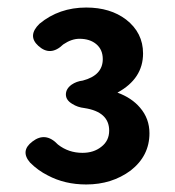

<svg xmlns="http://www.w3.org/2000/svg" viewBox="-20 -908 464 510"><path d="M209 -418Q152 -418 107 -442Q81 -455 60 -476Q33 -507 66 -532Q101 -559 134 -524Q162 -502 199 -502Q229 -502 249 -518Q270 -534 270 -561Q270 -611 204 -621Q186 -623 172 -632Q155 -642 155 -657Q155 -672 170 -683Q183 -692 200 -694Q253 -708 253 -751Q253 -776 236 -790.5Q219 -805 191 -805Q170 -805 148 -790Q114 -757 82 -786Q52 -813 85 -845Q137 -888 209 -888Q273 -888 315 -856Q360 -821 360 -766Q360 -699 292 -662Q330 -648 352 -622Q377 -593 377 -554Q377 -494 327 -455Q277 -418 209 -418Z"/></svg>

Font: GenSenRounded2 TW B
Style: Regular
Weight: 700
Version: Version 2.000;PS 2;hotconv 16.6.51;makeotf.lib2.5.65220 DEVE